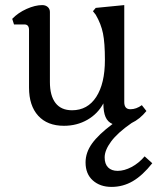

<svg xmlns="http://www.w3.org/2000/svg" viewBox="-20 -481 618 754"><path d="M316 157Q316 118 341.5 82.5Q367 47 422 6Q403 -2 394.5 -21.5Q386 -41 386 -75Q364 -34 323 -10.5Q282 13 231 13Q166 13 130 -26.5Q94 -66 94 -137V-363Q94 -385 76 -385H35L28 -407Q51 -431 84.5 -446Q118 -461 146 -461Q159 -461 167.5 -453.5Q176 -446 176 -434V-159Q176 -105 198 -76.5Q220 -48 263 -48Q324 -48 358 -100.5Q392 -153 392 -246Q392 -312 384.5 -349.5Q377 -387 356 -423L345 -437L356 -450L468 -461V-80Q468 -52 492 -52Q515 -52 537 -68L555 -45Q529 -13 497 2Q442 40 416.5 74.5Q391 109 391 137Q391 163 404.5 176.5Q418 190 442 190Q468 190 496.5 175Q525 160 548 133L578 160Q540 208 501.5 230.5Q463 253 418 253Q373 253 344.5 227.5Q316 202 316 157Z"/></svg>

Font: Kurale
Style: Regular
Weight: 400
Designer: Eduardo Rodriguez Tunni
Foundry: Eduardo Rodriguez Tunni
Version: Version 2.000